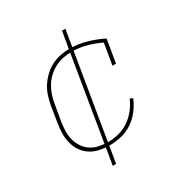

<svg xmlns="http://www.w3.org/2000/svg" viewBox="-171 -756 942 991"><g transform="rotate(-30 300.0 -260.5)"><path d="M257 8Q227 8 198 2Q169 -4 145.5 -18.5Q122 -33 105.5 -56Q89 -79 81.5 -106.5Q74 -134 74 -163.5Q74 -193 79 -223L95 -323Q100 -350 108.5 -376.5Q117 -403 133 -427.5Q149 -452 170.5 -472Q192 -492 217 -504.5Q242 -517 269.5 -522.5Q297 -528 324 -528Q376 -528 424.5 -514Q473 -500 517 -478L494 -341H473L494 -467Q455 -486 412.5 -497.5Q370 -509 325 -509Q300 -509 275 -504Q250 -499 226.5 -487Q203 -475 183 -456.5Q163 -438 149.5 -415.5Q136 -393 128 -369Q120 -345 116 -320L99 -220Q95 -193 94.5 -166.5Q94 -140 101 -115Q108 -90 122.5 -69.5Q137 -49 157.5 -35.5Q178 -22 204.5 -16.5Q231 -11 258 -11Q289 -11 321 -19Q353 -27 381 -46Q409 -65 431 -92.5Q453 -120 465 -150L482 -143Q469 -110 446 -80Q423 -50 392.5 -29.5Q362 -9 326.5 -0.5Q291 8 257 8ZM216 107 318 -511H328L318 -512L338 -628H358L255 -9H245L255 -8L236 107Z"/></g></svg>

Font: Iosevka Etoile Thin
Style: Italic
Weight: 100
Italic angle: -9°
Designer: Belleve Invis
Foundry: Belleve Invis
Version: Version 22.1.2; ttfautohint (v1.8.4)